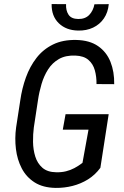

<svg xmlns="http://www.w3.org/2000/svg" viewBox="-20 -918 613 948"><path d="M516.6 -354 475.6 -89.4Q449.7 -54.2 414.3 -32.2Q378.9 -10.3 338.1 0Q297.4 10.3 254.9 9.8Q192.4 8.8 151.1 -17.3Q109.9 -43.5 87.4 -86.7Q64.9 -129.9 58.6 -182.6Q52.2 -235.4 59.6 -289.1L80.1 -422.4Q88.4 -481.4 107.9 -535.6Q127.4 -589.8 160.2 -632.1Q192.9 -674.3 241.5 -698.2Q290 -722.2 356.9 -720.7Q422.4 -719.2 464.1 -690.4Q505.9 -661.6 525.4 -612.8Q544.9 -564 543.9 -502.4L456.5 -502.9Q457 -539.6 448.2 -571Q439.5 -602.5 416.5 -622.3Q393.6 -642.1 352.1 -643.6Q304.2 -645.5 271.2 -626.7Q238.3 -607.9 217.5 -575.4Q196.8 -543 185.1 -503.2Q173.3 -463.4 167.5 -423.3L147 -288.6Q142.6 -255.4 143.1 -217.3Q143.6 -179.2 154.1 -145.3Q164.6 -111.3 189.5 -89.6Q214.4 -67.9 258.3 -67.4Q284.2 -66.9 305.9 -72.3Q327.6 -77.6 347.4 -88.1Q367.2 -98.6 387.2 -113.8L417 -277.8H290L303.7 -354ZM446.3 -897 517.1 -897.5Q513.2 -856.4 492.9 -826.9Q472.7 -797.4 439.7 -781.7Q406.7 -766.1 365.7 -767.1Q306.6 -768.1 270.3 -803.2Q233.9 -838.4 234.9 -897.9L306.2 -897.5Q304.7 -866.2 318.4 -845.5Q332 -824.7 366.2 -824.2Q400.9 -823.7 420.7 -844.5Q440.4 -865.2 446.3 -897Z"/></svg>

Font: Roboto Condensed
Style: Italic
Weight: 400
Italic angle: -12°
Designer: Christian Robertson
Foundry: Google
Version: Version 3.0